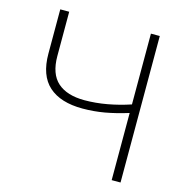

<svg xmlns="http://www.w3.org/2000/svg" viewBox="-108 -824 867 921"><g transform="rotate(15 326.0 -364.0)"><path d="M78.6 -727.5H123V-507.8Q123 -418.9 169.4 -377.7Q215.8 -336.4 303.2 -336.4Q358.4 -336.4 416 -346.9Q473.6 -357.4 528.8 -376V-727.5H572.8V0H528.8V-333.5Q467.8 -314.5 413.8 -304.9Q359.9 -295.4 304.2 -295.4Q194.8 -295.4 136.7 -347.4Q78.6 -399.4 78.6 -507.8Z"/></g></svg>

Font: Inter Display Extra Light
Style: Regular
Weight: 200
Designer: Rasmus Andersson
Foundry: rsms
Version: Version 4.000;git-4fc901f